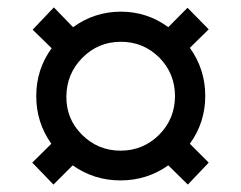

<svg xmlns="http://www.w3.org/2000/svg" viewBox="-20 -622 649 517"><path d="M66.9 -184.1 118.2 -234.9Q77.6 -292 77.6 -363.5Q77.6 -435.1 119.1 -492.2L67.9 -542L125 -602.1L176.8 -548.8Q233.9 -590.3 304.9 -590.6Q376 -590.8 433.1 -548.8L484.9 -601.1L542 -543L491.2 -493.2Q532.7 -435.5 532.7 -363.8Q532.7 -292 491.2 -234.9L542 -184.1L485.8 -125L433.1 -176.8Q376 -136.2 304.4 -136.2Q232.9 -136.2 175.8 -176.8L124 -125ZM200.2 -259.8Q243.7 -216.3 304.7 -216.3Q365.7 -216.3 409.2 -259.8Q451.2 -302.7 451.2 -363.3Q451.2 -423.8 409.2 -466.8Q365.7 -509.8 304.9 -509.5Q244.1 -509.3 201.2 -465.8Q159.2 -422.9 158.7 -362.3Q158.2 -301.8 200.2 -259.8Z"/></svg>

Font: Oakes Grotesk Medium
Style: Regular
Weight: 500
Designer: Samuel Oakes
Foundry: Samuel Oakes
Version: Version 1.000;PS 001.000;hotconv 1.0.88;makeotf.lib2.5.64775